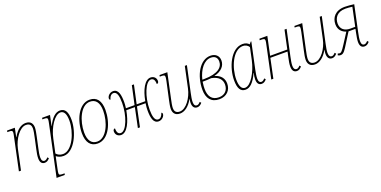

<svg xmlns="http://www.w3.org/2000/svg" viewBox="-16 -1366 4813 2425"><g transform="rotate(-20 2390.5 -153.0)"><path d="M374 10C401 10 420 -3 441 -27L426 -44C410 -25 394 -15 378 -15C358 -15 341 -31 341 -71C341 -107 348 -144 358 -188L390 -336C399 -379 408 -422 408 -452C408 -501 385 -546 316 -546C257 -546 197 -508 147 -418H144L168 -536H64L60 -516H81C115 -516 129 -512 129 -487C129 -476 125 -459 120 -434L28 0H56L114 -274C140 -394 226 -521 311 -521C369 -521 380 -483 380 -451C380 -423 372 -382 362 -336L330 -188C320 -142 313 -107 313 -71C313 -13 338 10 374 10Z M447 240H557L562 220H539C498 220 488 214 488 194C488 184 492 158 497 137L520 27C524 10 527 -3 531 -22C551 -6 581 10 628 10C775 10 876 -224 876 -384C876 -491 845 -546 777 -546C716 -546 662 -496 613 -396H611L641 -536H535L531 -516H552C591 -516 600 -510 600 -487C600 -478 596 -458 591 -434ZM628 -15C587 -15 556 -33 538 -55L578 -241C608 -385 698 -521 773 -521C819 -521 847 -480 847 -384C847 -232 755 -15 628 -15Z M1086 10C1239 10 1321 -192 1321 -357C1321 -480 1270 -546 1175 -546C1023 -546 940 -345 940 -180C940 -57 991 10 1086 10ZM1089 -15C1014 -15 970 -70 970 -180C970 -333 1046 -521 1171 -521C1247 -521 1291 -467 1291 -357C1291 -204 1215 -15 1089 -15Z M1401 10C1481 10 1540 -114 1567 -262H1682L1627 0H1655L1710 -262H1826C1819 -218 1818 -193 1818 -167C1818 -76 1831 10 1905 10C1950 10 1986 -29 1986 -61C1986 -71 1981 -78 1972 -81C1957 -35 1936 -15 1908 -15C1860 -15 1846 -80 1846 -168C1846 -339 1917 -521 1990 -521C2020 -521 2042 -501 2042 -441C2060 -441 2069 -455 2069 -474C2069 -518 2036 -546 1994 -546C1917 -546 1857 -431 1831 -287H1715L1769 -536H1741L1687 -287H1571C1576 -324 1577 -349 1577 -369C1577 -460 1564 -546 1491 -546C1446 -546 1410 -508 1410 -475C1410 -465 1415 -458 1424 -455C1438 -503 1461 -521 1488 -521C1536 -521 1549 -456 1549 -368C1549 -197 1478 -15 1405 -15C1375 -15 1354 -35 1354 -96C1336 -96 1327 -82 1327 -63C1327 -18 1359 10 1401 10Z M2193 10C2251 10 2316 -32 2365 -123H2367C2364 -108 2361 -87 2361 -71C2361 -13 2387 10 2423 10C2449 10 2469 -3 2489 -27L2474 -44C2458 -25 2443 -15 2427 -15C2407 -15 2389 -30 2389 -71C2389 -107 2397 -144 2406 -188L2481 -536H2453L2393 -255C2368 -135 2282 -15 2198 -15C2140 -15 2128 -53 2128 -85C2128 -114 2137 -159 2146 -200L2218 -536H2113L2109 -516H2129C2164 -516 2177 -512 2177 -487C2177 -475 2173 -456 2169 -434L2118 -200C2110 -164 2100 -116 2100 -84C2100 -35 2123 10 2193 10Z M2721 10C2821 10 2880 -56 2880 -143C2880 -211 2843 -264 2760 -288C2863 -313 2911 -372 2911 -442C2911 -510 2862 -546 2799 -546C2656 -546 2558 -367 2558 -175C2558 -61 2612 10 2721 10ZM2796 -521C2851 -521 2881 -491 2881 -440C2881 -364 2816 -298 2627 -296H2601C2632 -424 2705 -521 2796 -521ZM2724 -15C2632 -15 2588 -76 2588 -175C2588 -199 2589 -228 2596 -271C2645 -271 2681 -272 2713 -276C2810 -258 2850 -206 2850 -142C2850 -67 2804 -15 2724 -15Z M3073 10C3133 10 3185 -39 3238 -154H3241C3233 -122 3229 -99 3229 -71C3229 -13 3254 10 3290 10C3316 10 3336 -3 3356 -27L3341 -44C3325 -25 3310 -15 3294 -15C3274 -15 3257 -30 3257 -71C3257 -105 3264 -142 3273 -188L3348 -539H3340L3316 -511C3299 -531 3271 -546 3231 -546C3072 -546 2975 -319 2975 -150C2975 -46 3004 10 3073 10ZM3075 -15C3032 -15 3004 -57 3004 -150C3004 -305 3090 -521 3227 -521C3258 -521 3289 -508 3307 -476L3272 -312C3241 -168 3154 -15 3075 -15Z M3763 10C3789 10 3809 -3 3829 -27L3814 -44C3798 -25 3783 -15 3767 -15C3747 -15 3729 -30 3729 -71C3729 -106 3737 -144 3746 -188L3821 -536H3793L3740 -287H3509L3562 -536H3456L3452 -516H3473C3507 -516 3521 -512 3521 -487C3521 -475 3517 -456 3512 -434L3420 0H3448L3503 -262H3734L3718 -188C3708 -142 3701 -106 3701 -71C3701 -13 3727 10 3763 10Z M4006 10C4064 10 4129 -32 4178 -123H4180C4177 -108 4174 -87 4174 -71C4174 -13 4200 10 4236 10C4262 10 4282 -3 4302 -27L4287 -44C4271 -25 4256 -15 4240 -15C4220 -15 4202 -30 4202 -71C4202 -107 4210 -144 4219 -188L4294 -536H4266L4206 -255C4181 -135 4095 -15 4011 -15C3953 -15 3941 -53 3941 -85C3941 -114 3950 -159 3959 -200L4031 -536H3926L3922 -516H3942C3977 -516 3990 -512 3990 -487C3990 -475 3986 -456 3982 -434L3931 -200C3923 -164 3913 -116 3913 -84C3913 -35 3936 10 4006 10Z M4348 10C4372 10 4393 3 4431 -57L4545 -238H4638L4628 -188C4619 -142 4611 -101 4611 -71C4611 -13 4636 10 4672 10C4699 10 4718 -3 4739 -27L4724 -44C4708 -25 4692 -15 4676 -15C4656 -15 4639 -30 4639 -71C4639 -102 4646 -144 4656 -188L4730 -536C4690 -541 4642 -546 4606 -546C4476 -546 4419 -467 4419 -377C4419 -300 4468 -260 4518 -245L4428 -105C4376 -23 4363 -16 4346 -16C4337 -16 4331 -18 4322 -22L4313 -1C4320 4 4333 10 4348 10ZM4576 -263C4503 -263 4449 -302 4449 -377C4449 -453 4494 -521 4604 -521C4631 -521 4656 -519 4697 -514L4644 -263Z"/></g></svg>

Font: Noto Serif Condensed Thin
Style: Italic
Weight: 100
Width: 3
Italic angle: -12°
Designer: Monotype Design Team
Foundry: Monotype Imaging Inc.
Version: Version 2.013